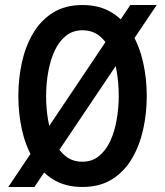

<svg xmlns="http://www.w3.org/2000/svg" viewBox="-20 -732 656 764"><path d="M117 12H13L498.5 -712H603.5ZM308 12Q239.5 12 191 -18.2Q142.5 -48.5 112 -100Q81.5 -151.5 67.2 -216.2Q53 -281 53 -350Q53 -419 67.2 -483.8Q81.5 -548.5 112 -600Q142.5 -651.5 191 -681.8Q239.5 -712 308 -712Q376.5 -712 425.2 -681.8Q474 -651.5 504.5 -600Q535 -548.5 549.5 -483.8Q564 -419 564 -350Q564 -281 549.5 -216.2Q535 -151.5 504.5 -100Q474 -48.5 425.2 -18.2Q376.5 12 308 12ZM308 -88.5Q346.5 -88.5 374 -111Q401.5 -133.5 418.8 -171Q436 -208.5 444.2 -255.2Q452.5 -302 452.5 -350Q452.5 -402 444.2 -448.8Q436 -495.5 419 -532.2Q402 -569 374.5 -590.2Q347 -611.5 308 -611.5Q269.5 -611.5 242 -589.2Q214.5 -567 197.2 -529.5Q180 -492 171.8 -445.2Q163.5 -398.5 163.5 -350Q163.5 -298.5 171.8 -251.8Q180 -205 197.2 -168Q214.5 -131 242 -109.8Q269.5 -88.5 308 -88.5Z"/></svg>

Font: Overpass Mono SemiBold
Style: Regular
Weight: 600
Monospace: yes
Designer: Delve Withrington, Dave Bailey
Foundry: Delve Fonts LLC
Version: Version 4.000